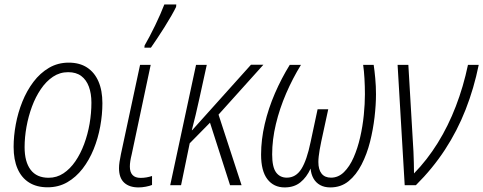

<svg xmlns="http://www.w3.org/2000/svg" viewBox="-20 -816 2129 846"><path d="M189.9 9.3Q141.6 9.3 108.2 -11.7Q74.7 -32.7 57.4 -72.5Q40 -112.3 40 -168.5Q40 -216.8 49.6 -268.3Q59.1 -319.8 78.6 -368.2Q98.1 -416.5 127.4 -455.3Q156.7 -494.1 195.8 -517.1Q234.9 -540 282.7 -540Q330.6 -540 363.5 -518.6Q396.5 -497.1 413.8 -457.3Q431.2 -417.5 431.2 -361.3Q431.2 -311 421.6 -258.8Q412.1 -206.5 392.6 -158.4Q373 -110.4 344 -72.8Q314.9 -35.2 276.4 -12.9Q237.8 9.3 189.9 9.3ZM194.3 -32.7Q230 -32.7 259.5 -52.2Q289.1 -71.8 312 -105.2Q335 -138.7 350.8 -181.4Q366.7 -224.1 374.8 -271Q382.8 -317.9 382.8 -363.8Q382.8 -403.8 371.6 -434.1Q360.4 -464.4 337.9 -481.2Q315.4 -498 280.3 -498Q243.7 -498 213.6 -478Q183.6 -458 160.2 -423.6Q136.7 -389.2 120.8 -346.2Q105 -303.2 96.7 -257.1Q88.4 -210.9 88.4 -167.5Q88.4 -103 115 -67.9Q141.6 -32.7 194.3 -32.7Z M590.3 9.8Q549.8 9.8 527.1 -11.2Q504.4 -32.2 504.4 -75.2Q504.4 -87.4 506.6 -102.5Q508.8 -117.7 512.7 -136.2L597.2 -530.3H644L560.1 -134.8Q556.2 -119.6 554.2 -106.4Q552.2 -93.3 552.2 -82Q552.2 -57.6 564 -44.9Q575.7 -32.2 599.6 -32.2Q612.8 -32.2 625.5 -34.4Q638.2 -36.6 649.9 -40.5V-1Q639.2 3.4 622.6 6.6Q606 9.8 590.3 9.8ZM616.2 -606 617.2 -615.7Q627.4 -633.3 639.4 -656Q651.4 -678.7 663.6 -703.9Q675.8 -729 686.3 -753.2Q696.8 -777.3 704.1 -796.4H756.8L755.9 -785.6Q748.5 -770 734.9 -746.3Q721.2 -722.7 704.6 -696Q688 -669.4 672.1 -645.8Q656.2 -622.1 645 -606Z M730 0 843.8 -530.3H891.1L858.4 -381.3Q850.6 -345.2 842 -309.3Q833.5 -273.4 825.2 -242.2H826.7L1085.9 -530.8H1140.6L942.9 -311L1044.4 0H993.7L905.3 -275.4L815.9 -184.6L777.8 0Z M1234.4 9.8Q1186 9.8 1158.2 -26.4Q1130.4 -62.5 1130.4 -134.8Q1130.4 -200.7 1146.5 -269.5Q1162.6 -338.4 1191.4 -404.8Q1220.2 -471.2 1256.8 -530.3H1306.2Q1269.5 -470.7 1240.7 -404.1Q1211.9 -337.4 1195.6 -269Q1179.2 -200.7 1179.2 -135.7Q1179.2 -80.1 1196.3 -56.6Q1213.4 -33.2 1243.7 -33.2Q1283.7 -33.2 1307.9 -71.5Q1332 -109.9 1348.6 -190.4L1379.4 -334.5H1426.3L1395.5 -192.4Q1391.1 -171.9 1388.4 -155.5Q1385.7 -139.2 1384.3 -126.5Q1382.8 -113.8 1382.8 -102.1Q1382.8 -68.8 1397 -51Q1411.1 -33.2 1438.5 -33.2Q1470.7 -33.2 1495.6 -57.6Q1520.5 -82 1538.1 -122.1Q1555.7 -162.1 1566.9 -210.9Q1578.1 -259.8 1583 -309.3Q1587.9 -358.9 1587.9 -400.4Q1587.9 -436 1585.9 -470Q1584 -503.9 1580.1 -530.3H1626.5Q1630.4 -504.9 1633.5 -470.7Q1636.7 -436.5 1636.7 -400.4Q1636.7 -355 1630.4 -300Q1624 -245.1 1610.4 -190.9Q1596.7 -136.7 1573.2 -91.1Q1549.8 -45.4 1516.1 -17.8Q1482.4 9.8 1435.5 9.8Q1409.2 9.8 1390.4 -0.7Q1371.6 -11.2 1361.1 -30Q1350.6 -48.8 1348.6 -73.2Q1331.1 -34.7 1303.5 -12.5Q1275.9 9.8 1234.4 9.8Z M1763.2 0 1731.9 -530.3H1779.3L1801.8 -147.9Q1802.7 -122.1 1803.5 -98.1Q1804.2 -74.2 1804.2 -51.8Q1862.3 -111.3 1908.7 -186Q1955.1 -260.7 1988.5 -347.7Q2022 -434.6 2042 -530.3H2089.4Q2068.4 -426.8 2031.7 -333.3Q1995.1 -239.7 1940.7 -156.5Q1886.2 -73.2 1812.5 0Z"/></svg>

Font: Open Sans SemiCondensed Light
Style: Italic
Weight: 300
Width: 4
Italic angle: -12°
Designer: Monotype Design Team
Foundry: Monotype Imaging Inc.
Version: Version 3.000